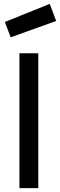

<svg xmlns="http://www.w3.org/2000/svg" viewBox="-20 -968 309 988"><path d="M80 0H177V-694H80ZM5 -855 35 -776 269 -860 236 -948Z"/></svg>

Font: TitilliumText22L
Style: 600 wt
Weight: 600
Designer: Campivisivi
Foundry: Campivisivi
Version: 1.000